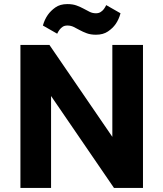

<svg xmlns="http://www.w3.org/2000/svg" viewBox="-20 -920 800 940"><path d="M80 -700H222L530 -250V-700H680V0H538L230 -450V0H80ZM450 -750Q424 -750 405 -757Q386 -764 370.5 -772.5Q355 -781 341 -788Q327 -795 310 -795Q296 -795 287 -789Q278 -783 272 -775Q265 -766 260 -755L190 -795Q198 -824 214 -847Q228 -867 251 -883.5Q274 -900 310 -900Q336 -900 355 -893Q374 -886 389.5 -877.5Q405 -869 419 -862Q433 -855 450 -855Q463 -855 472.5 -861Q482 -867 488 -875Q495 -884 500 -895L570 -855Q562 -825 546 -802Q532 -782 508.5 -766Q485 -750 450 -750Z"/></svg>

Font: Golos Text DemiBold
Style: Regular
Weight: 600
Designer: A.Korolkova, Vitaly Kuzmin
Foundry: ParaType Ltd
Version: Version 2.002